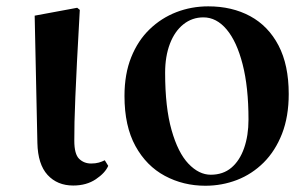

<svg xmlns="http://www.w3.org/2000/svg" viewBox="-20 -572 975 608"><path d="M211.8 15.5Q161.4 15.5 130.6 -18.1Q99.9 -51.7 98.4 -119.2L89.8 -522.4L224.5 -547.4L232.7 -540.7Q227.3 -445.9 223.9 -378.9Q220.6 -311.9 218.6 -265.3Q216.6 -218.6 215.9 -185.7Q215.3 -152.8 215.3 -126.4Q215.3 -84 230.6 -69.1Q245.9 -54.2 268.5 -54.2Q282.7 -54.2 293 -57.2Q303.3 -60.2 311.8 -64.5L322.7 -46.8Q313 -24.2 283.4 -4.4Q253.8 15.5 211.8 15.5Z M630.2 16.2Q560.5 16.2 502.1 -15.1Q443.6 -46.4 408.9 -109.5Q374.2 -172.7 374.2 -267.9Q374.2 -337.8 395.5 -390.7Q416.7 -443.6 453.8 -479.3Q490.8 -515 538.5 -533.5Q586.2 -551.9 639.6 -551.9Q714.8 -551.9 772.3 -520.8Q829.7 -489.7 862 -428Q894.3 -366.2 894.3 -274.3Q894.3 -202.9 873.1 -148.4Q851.8 -94 814.9 -57.2Q778 -20.5 730.4 -2.1Q682.8 16.2 630.2 16.2ZM647.4 -18.7Q686.5 -18.7 712.8 -41Q739.1 -63.3 753 -103.1Q766.9 -142.8 766.9 -193.3Q766.9 -296.1 748.3 -368.4Q729.8 -440.6 697.6 -478.8Q665.5 -517 624.1 -517Q588.5 -517 560.9 -495.1Q533.3 -473.2 518.1 -433.5Q502.9 -393.7 502.9 -341.7Q502.9 -231.8 523.3 -160.1Q543.6 -88.3 576.8 -53.5Q610 -18.7 647.4 -18.7Z"/></svg>

Font: Noto Serif SC
Style: Regular
Weight: 200
Designer: Ryoko NISHIZUKA 西塚涼子 (kana & ideographs); Frank Grießhammer (Latin, Greek & Cyrillic); Wenlong ZHANG 张文龙 (bopomofo); San
Foundry: Adobe
Version: Version 2.001;hotconv 1.1.0;makeotfexe 2.6.0